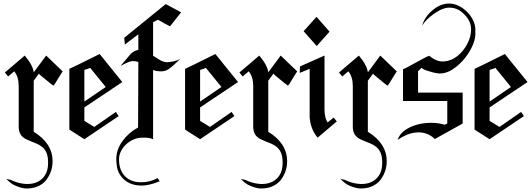

<svg xmlns="http://www.w3.org/2000/svg" viewBox="-20 -785 3051 1103"><path d="M340.5 -374.2Q283.2 -430 245.3 -465.8L173.7 -369.5Q168.9 -410.5 122.1 -465.8L7.9 -368.4L26.8 -345.8L61.6 -375.3Q87.4 -343.7 87.4 -291.1V-57.4Q87.4 -31.6 97.4 -14.2Q107.4 3.2 130 14.7Q158.9 27.9 182.4 36.8Q205.8 45.8 222.1 59.2Q238.4 72.6 247.4 93.4Q256.3 114.2 256.3 151.1Q256.3 196.8 236.3 225Q216.3 253.2 185.5 264.2Q154.7 275.3 116.6 270.8Q78.4 266.3 41.6 248.4L15.8 242.6Q24.7 251.6 37.6 262.9Q50.5 274.2 69.5 282.1Q107.4 297.9 132.1 297.9Q199.5 297.9 239.5 256.3Q258.4 235.3 270.3 205.5Q282.1 175.8 282.1 141.1Q282.1 89.5 254.7 47.1Q227.4 4.7 173.7 -27.9V-321.1L203.7 -362.6Q202.6 -360.5 215.5 -350Q228.4 -339.5 243.4 -327.1Q258.4 -314.7 271.8 -303.9Q285.3 -293.2 286.3 -293.2Q287.9 -292.1 296.3 -305Q304.7 -317.9 314.2 -334.2Q323.7 -350.5 332.1 -363.2Q340.5 -375.8 340.5 -374.2Z M682.6 -313.7 552.6 -474.7Q468.9 -433.2 425.3 -411.8Q381.6 -390.5 378.4 -389.5V-40.5L464.7 14.7L661.6 -117.9L645.8 -142.1L521.6 -55.8L464.7 -90.5V-167.9ZM587.4 -285.3 464.7 -201.6V-383.2Q476.8 -387.4 485.3 -390Q493.7 -392.6 497.9 -395.3Z M1020.5 -714.2 932.1 -761.6 693.7 -567.9 697.4 -529.5 774.7 -587.9V-498.4Q753.2 -494.7 732.1 -476.8Q724.2 -467.9 709.5 -450Q694.7 -432.1 672.6 -406.3Q708.4 -425.3 721.8 -429.7Q735.3 -434.2 743.2 -434.2Q757.9 -434.2 774.7 -428.9L773.2 -52.6Q719.5 -23.7 683.7 25.3Q647.9 74.2 647.9 131.1Q648.9 153.2 651.8 172.4Q654.7 191.6 662.6 207.4Q700.5 278.9 788.9 281.1Q835.8 282.1 897.4 256.3L885.3 238.4Q839.5 262.1 791.1 262.1Q731.1 262.1 697.4 226.8Q663.7 191.6 663.7 131.1Q663.7 105.3 675.5 82.4Q687.4 59.5 706.8 42.1Q726.3 24.7 751.6 14.7Q776.8 4.7 803.7 5.8Q837.4 4.7 859.5 14.7V-383.2Q870.5 -378.4 879.5 -377.1Q888.4 -375.8 897.4 -375.3Q913.2 -374.2 925.5 -377.4Q937.9 -380.5 950.8 -389.5Q963.7 -398.4 979.2 -412.6Q994.7 -426.8 1017.4 -447.9Q1010.5 -443.2 1000 -439.2Q989.5 -435.3 977.6 -432.6Q965.8 -430 954.5 -428.7Q943.2 -427.4 935.8 -427.4Q916.3 -430 899.2 -440Q882.1 -450 859.5 -464.7V-657.4Q870.5 -662.6 877.9 -666.6Q885.3 -670.5 887.4 -671.6Q906.8 -660.5 923.9 -651.1Q941.1 -641.6 956.8 -633.7Z M1347.4 -313.7 1217.4 -474.7Q1133.7 -433.2 1090 -411.8Q1046.3 -390.5 1043.2 -389.5V-40.5L1129.5 14.7L1326.3 -117.9L1310.5 -142.1L1186.3 -55.8L1129.5 -90.5V-167.9ZM1252.1 -285.3 1129.5 -201.6V-383.2Q1141.6 -387.4 1150 -390Q1158.4 -392.6 1162.6 -395.3Z M1687.9 -374.2Q1630.5 -430 1592.6 -465.8L1521.1 -369.5Q1516.3 -410.5 1469.5 -465.8L1355.3 -368.4L1374.2 -345.8L1408.9 -375.3Q1434.7 -343.7 1434.7 -291.1V-57.4Q1434.7 -31.6 1444.7 -14.2Q1454.7 3.2 1477.4 14.7Q1506.3 27.9 1529.7 36.8Q1553.2 45.8 1569.5 59.2Q1585.8 72.6 1594.7 93.4Q1603.7 114.2 1603.7 151.1Q1603.7 196.8 1583.7 225Q1563.7 253.2 1532.9 264.2Q1502.1 275.3 1463.9 270.8Q1425.8 266.3 1388.9 248.4L1363.2 242.6Q1372.1 251.6 1385 262.9Q1397.9 274.2 1416.8 282.1Q1454.7 297.9 1479.5 297.9Q1546.8 297.9 1586.8 256.3Q1605.8 235.3 1617.6 205.5Q1629.5 175.8 1629.5 141.1Q1629.5 89.5 1602.1 47.1Q1574.7 4.7 1521.1 -27.9V-321.1L1551.1 -362.6Q1550 -360.5 1562.9 -350Q1575.8 -339.5 1590.8 -327.1Q1605.8 -314.7 1619.2 -303.9Q1632.6 -293.2 1633.7 -293.2Q1635.3 -292.1 1643.7 -305Q1652.1 -317.9 1661.6 -334.2Q1671.1 -350.5 1679.5 -363.2Q1687.9 -375.8 1687.9 -374.2Z M1914.7 -87.4 1896.8 -109.5 1862.1 -81.6Q1845.3 -105.3 1844.2 -153.2V-465.8L1703.2 -403.2L1702.1 -366.3L1758.9 -389.5V-109.5Q1764.7 -41.6 1804.7 5.8ZM1873.2 -603.2 1798.4 -688.4 1724.2 -605.8 1799.5 -520.5Z M2260 -374.2Q2202.6 -430 2164.7 -465.8L2093.2 -369.5Q2088.4 -410.5 2041.6 -465.8L1927.4 -368.4L1946.3 -345.8L1981.1 -375.3Q2006.8 -343.7 2006.8 -291.1V-57.4Q2006.8 -31.6 2016.8 -14.2Q2026.8 3.2 2049.5 14.7Q2078.4 27.9 2101.8 36.8Q2125.3 45.8 2141.6 59.2Q2157.9 72.6 2166.8 93.4Q2175.8 114.2 2175.8 151.1Q2175.8 196.8 2155.8 225Q2135.8 253.2 2105 264.2Q2074.2 275.3 2036.1 270.8Q1997.9 266.3 1961.1 248.4L1935.3 242.6Q1944.2 251.6 1957.1 262.9Q1970 274.2 1988.9 282.1Q2026.8 297.9 2051.6 297.9Q2118.9 297.9 2158.9 256.3Q2177.9 235.3 2189.7 205.5Q2201.6 175.8 2201.6 141.1Q2201.6 89.5 2174.2 47.1Q2146.8 4.7 2093.2 -27.9V-321.1L2123.2 -362.6Q2122.1 -360.5 2135 -350Q2147.9 -339.5 2162.9 -327.1Q2177.9 -314.7 2191.3 -303.9Q2204.7 -293.2 2205.8 -293.2Q2207.4 -292.1 2215.8 -305Q2224.2 -317.9 2233.7 -334.2Q2243.2 -350.5 2251.6 -363.2Q2260 -375.8 2260 -374.2Z M2710.5 -603.2Q2713.2 -632.6 2700.8 -661.6Q2688.4 -690.5 2666.6 -713.4Q2644.7 -736.3 2616.8 -750.5Q2588.9 -764.7 2560.5 -764.7Q2510.5 -764.7 2465.8 -726.8Q2418.9 -688.4 2405.3 -637.9Q2428.4 -675.3 2474.2 -706.3Q2522.6 -741.1 2561.6 -741.1Q2611.1 -741.1 2647.9 -701.6Q2686.3 -663.7 2686.3 -615.8Q2686.3 -574.2 2664.2 -532.4Q2642.1 -490.5 2607.6 -462.9Q2573.2 -435.3 2530.5 -432.1Q2487.9 -428.9 2446.3 -464.7Q2434.2 -461.1 2409.5 -447.6Q2384.7 -434.2 2360.3 -420.8Q2335.8 -407.4 2316.1 -396.8Q2296.3 -386.3 2295.3 -388.4V-204.7H2549.5V-75.3Q2543.7 -72.6 2540.5 -71.1Q2537.4 -69.5 2534.7 -68.4Q2499.5 -79.5 2455.8 -79.5Q2413.2 -79.5 2373.9 -68.4Q2334.7 -57.4 2304.5 -35.5Q2274.2 -13.7 2264.2 18.9Q2287.4 2.1 2314.5 -9.5Q2341.6 -21.1 2370 -23.9Q2398.4 -26.8 2425.8 -18.4Q2453.2 -10 2477.9 13.7Q2523.7 -12.1 2563.4 -33.9Q2603.2 -55.8 2637.9 -75.3V-253.2H2381.6V-375.8Q2387.4 -381.6 2392.4 -386.1Q2397.4 -390.5 2401.6 -395.3Q2411.6 -386.3 2427.9 -380.8Q2444.2 -375.3 2460.5 -370.8Q2476.8 -366.3 2489.7 -364.5Q2502.6 -362.6 2505.8 -362.6Q2545.3 -362.6 2583.2 -388.4Q2621.1 -414.2 2650.8 -451.1Q2680.5 -487.9 2697.4 -529.5Q2714.2 -571.1 2710.5 -603.2ZM2405.3 -637.9V-636.8Z M3010.5 -313.7 2880.5 -474.7Q2796.8 -433.2 2753.2 -411.8Q2709.5 -390.5 2706.3 -389.5V-40.5L2792.6 14.7L2989.5 -117.9L2973.7 -142.1L2849.5 -55.8L2792.6 -90.5V-167.9ZM2915.3 -285.3 2792.6 -201.6V-383.2Q2804.7 -387.4 2813.2 -390Q2821.6 -392.6 2825.8 -395.3Z"/></svg>

Font: MM Bagan
Style: Regular
Weight: 400
Designer: Khon Soe Zaw Thu
Version: Version 1.00 July 10, 2016, initial release